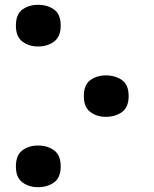

<svg xmlns="http://www.w3.org/2000/svg" viewBox="-20 -755 640 797"><path d="M138 -562Q100 -562 73 -582.5Q46 -603 46 -648Q46 -696 73 -715.5Q100 -735 138 -735Q177 -735 204.5 -715.5Q232 -696 232 -648Q232 -603 204.5 -582.5Q177 -562 138 -562ZM419 -270Q382 -270 355 -290Q328 -310 328 -356Q328 -403 355 -422.5Q382 -442 419 -442Q459 -442 486.5 -422.5Q514 -403 514 -356Q514 -310 486.5 -290Q459 -270 419 -270ZM138 22Q100 22 73 2Q46 -18 46 -64Q46 -111 73 -131Q100 -151 138 -151Q177 -151 204.5 -131Q232 -111 232 -64Q232 -18 204.5 2Q177 22 138 22Z"/></svg>

Font: Noto Sans Mono ExtraBold
Style: Regular
Weight: 800
Designer: Monotype Design Team
Foundry: Monotype Imaging Inc.
Version: Version 2.014